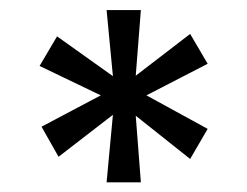

<svg xmlns="http://www.w3.org/2000/svg" viewBox="-20 -888 497 386"><path d="M194.3 -521.5 207 -657.2 97.7 -572.8 63.5 -633.3 182.6 -696.3 59.6 -755.4 94.7 -814.9 207 -734.9 194.3 -867.7H263.2L252.9 -735.8L362.3 -819.8L397.5 -759.8L274.4 -696.3L397.5 -628.9L362.3 -568.4L252.9 -655.3L263.2 -521.5Z"/></svg>

Font: Antonio ExtraLight
Style: Regular
Weight: 250
Designer: Vernon Adams
Foundry: Vernon Adams
Version: Version 1.002